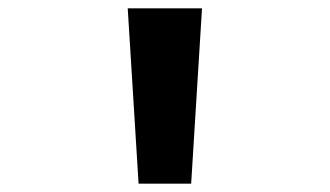

<svg xmlns="http://www.w3.org/2000/svg" viewBox="-20 -868 790 460"><path d="M286 -848H464L438 -428H312Z"/></svg>

Font: Martian Mono SemiExpanded SemiExpanded
Style: Bold
Weight: 700
Width: 6
Monospace: yes
Version: Version 1.000